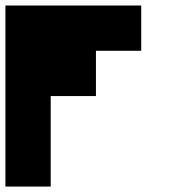

<svg xmlns="http://www.w3.org/2000/svg" viewBox="-20 -687 707 707"><path d="M0 0V-666.7H500V-500H333.3V-333.3H166.7V0Z"/></svg>

Font: 0xA000-Monochrome
Style: Monochrome
Weight: 400
Version: Version 0.1